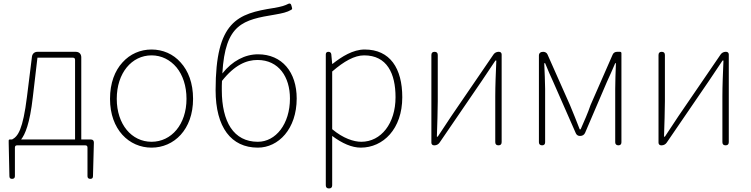

<svg xmlns="http://www.w3.org/2000/svg" viewBox="-20 -819 4232 1082"><path d="M438 -280V-496C438 -515 426 -527 407 -527H191C174 -527 162 -516 160 -499L132 -274C109 -88 81 -50 48 -33H36C31 -33 29 -31 29 -26V-13L33 174C33 184 38 189 48 189C58 189 64 184 64 174V13C64 4 68 0 77 0H268H460C469 0 473 4 473 13V174C473 184 479 189 489 189C499 189 504 184 504 174L509 -13V-16C509 -27 503 -33 492 -33H438ZM403 -263V-33H251H99C121 -61 148 -121 165 -272L191 -494H390C399 -494 403 -490 403 -481Z M670 -467C627 -420 600 -351 600 -262C600 -88 708 13 834 13C960 13 1068 -88 1068 -262C1068 -351 1041 -420 998 -467C956 -515 897 -540 834 -540C771 -540 713 -515 670 -467ZM975 -439C1010 -396 1031 -335 1031 -262C1031 -118 946 -20 834 -20C722 -20 638 -118 638 -262C638 -335 659 -396 694 -439C729 -482 778 -507 834 -507C890 -507 939 -482 975 -439Z M1282 -676C1226 -613 1195 -506 1195 -311C1195 -101 1283 13 1433 13C1549 13 1652 -92 1652 -264C1652 -412 1570 -513 1434 -513C1361 -513 1289 -476 1233 -405C1249 -685 1349 -707 1531 -737C1570 -744 1596 -749 1622 -764C1625 -766 1627 -769 1626 -773L1623 -785L1622 -788C1620 -798 1614 -801 1606 -798C1584 -787 1569 -782 1523 -774C1421 -758 1339 -740 1282 -676ZM1280 -99C1247 -149 1230 -222 1230 -310V-336L1231 -363C1302 -453 1369 -481 1431 -481C1551 -481 1614 -385 1614 -264C1614 -120 1534 -20 1433 -20C1365 -20 1314 -48 1280 -99Z M1816 51V225C1816 237 1822 243 1834 243C1846 243 1852 237 1852 225V46V-53C1908 -11 1963 13 2013 13C2139 13 2247 -92 2247 -271C2247 -434 2178 -540 2035 -540C1969 -540 1906 -500 1854 -459H1852L1847 -513C1846 -522 1840 -527 1831 -527C1821 -527 1816 -522 1816 -512V-142ZM1852 -334V-416C1919 -474 1978 -507 2032 -507C2161 -507 2209 -405 2209 -271C2209 -124 2128 -20 2016 -20C1974 -20 1914 -39 1852 -91V-253Z M2411 -263V-15C2411 -6 2417 0 2426 0H2429C2440 0 2451 -6 2457 -15L2695 -363C2717 -396 2750 -445 2772 -478H2777C2774 -407 2771 -336 2771 -277V-18C2771 -6 2777 0 2789 0C2801 0 2807 -6 2807 -18V-263V-512C2807 -521 2801 -527 2792 -527H2789C2778 -527 2767 -521 2761 -512L2523 -164C2501 -131 2469 -82 2447 -49H2442C2444 -120 2447 -191 2447 -249V-509C2447 -521 2441 -527 2429 -527C2417 -527 2411 -521 2411 -509Z M3017 -263V-17C3017 -6 3024 0 3035 0C3046 0 3052 -6 3052 -17V-318C3052 -357 3049 -412 3047 -463H3052C3067 -425 3082 -392 3098 -357L3225 -68C3229 -59 3237 -53 3247 -53H3250C3262 -53 3272 -59 3277 -70L3400 -357C3416 -392 3431 -425 3447 -463H3451C3449 -412 3447 -357 3447 -318V-17C3447 -6 3454 0 3465 0C3476 0 3482 -6 3482 -17V-519C3482 -524 3479 -527 3474 -527H3460H3457C3446 -527 3436 -521 3432 -510L3308 -227C3293 -182 3272 -136 3252 -90H3247C3230 -136 3210 -182 3192 -227L3065 -513C3061 -522 3051 -527 3041 -527C3027 -527 3017 -520 3017 -506Z M3691 -263V-15C3691 -6 3697 0 3706 0H3709C3720 0 3731 -6 3737 -15L3975 -363C3997 -396 4030 -445 4052 -478H4057C4054 -407 4051 -336 4051 -277V-18C4051 -6 4057 0 4069 0C4081 0 4087 -6 4087 -18V-263V-512C4087 -521 4081 -527 4072 -527H4069C4058 -527 4047 -521 4041 -512L3803 -164C3781 -131 3749 -82 3727 -49H3722C3724 -120 3727 -191 3727 -249V-509C3727 -521 3721 -527 3709 -527C3697 -527 3691 -521 3691 -509Z"/></svg>

Font: GenSenRounded2 TW EL
Style: Regular
Weight: 250
Version: Version 2.100;PS 2.1;hotconv 16.6.51;makeotf.lib2.5.65220 DE